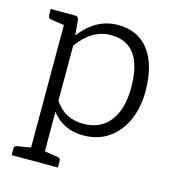

<svg xmlns="http://www.w3.org/2000/svg" viewBox="-103 -596 776 858"><g transform="rotate(15 284.5 -167.5)"><path d="M533 -254Q533 -180 507 -121Q481 -62 432 -27.5Q383 7 315 7Q267 7 231.5 -10Q196 -27 168 -62V120L230 130Q243 131 243 145V175H29V145Q29 132 42 130L104 120V-447L42 -456Q29 -459 29 -472V-501H141Q156 -501 159 -486L165 -415Q237 -510 339 -510Q432 -510 482.5 -443Q533 -376 533 -254ZM467 -254Q467 -458 320 -458Q232 -458 168 -369V-114Q194 -76 226.5 -59.5Q259 -43 301 -43Q381 -43 424 -99Q467 -155 467 -254Z"/></g></svg>

Font: Aleo Light
Style: Regular
Weight: 300
Designer: Alessio Laiso
Foundry: Alessio Laiso
Version: Version 2.000